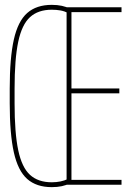

<svg xmlns="http://www.w3.org/2000/svg" viewBox="-20 -760 540 790"><path d="M193 10Q130 10 92 -23.5Q54 -57 37 -133Q20 -209 20 -335V-395Q20 -522 37 -597.5Q54 -673 92 -706.5Q130 -740 193 -740Q216 -740 234.5 -736Q253 -732 269 -724L260 -706Q246 -714 229 -717Q212 -720 193 -720Q137 -720 103.5 -689.5Q70 -659 55 -588Q40 -517 40 -395V-335Q40 -213 55 -142Q70 -71 103.5 -40.5Q137 -10 193 -10Q212 -10 229 -13.5Q246 -17 260 -24L269 -6Q253 2 234.5 6Q216 10 193 10ZM254 0V-730H480V-710H274V-396H471V-376H274V-20H480V0Z"/></svg>

Font: M PLUS 1 Code Thin
Style: Regular
Weight: 250
Designer: Coji Morishita
Foundry: UNDERFOREST DESIGN
Version: Version 1.002